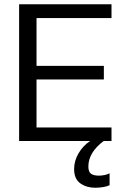

<svg xmlns="http://www.w3.org/2000/svg" viewBox="-20 -664 595 904"><path d="M70 0V-644H505V-579H152V-354H469V-290H152V-64H505V0H468Q396 54 396 120Q396 145 408.5 154Q421 163 446 163Q459 163 473 160Q487 157 496 152V208Q484 214 465 217Q446 220 428 220Q388 220 358.5 199.5Q329 179 329 132Q329 93 350 57.5Q371 22 404 0Z"/></svg>

Font: Kanit Light
Style: Regular
Weight: 300
Designer: Katatrad Team
Foundry: CadsonDemak
Version: Version 2.000; ttfautohint (v1.8.3)